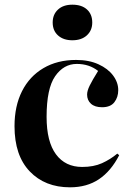

<svg xmlns="http://www.w3.org/2000/svg" viewBox="-20 -786 558 820"><path d="M279 14Q172 14 107 -54Q42 -122 42 -247Q42 -333 74 -396.5Q106 -460 165.5 -495Q225 -530 305 -530Q360 -530 400.5 -511.5Q441 -493 463 -463.5Q485 -434 485 -401Q485 -371 468.5 -349.5Q452 -328 416 -328Q385 -328 368.5 -343Q352 -358 352 -382Q352 -398 363 -420.5Q374 -443 399 -483Q361 -513 308 -513Q252 -513 215.5 -460.5Q179 -408 179 -287Q179 -181 219 -127Q259 -73 331 -73Q380 -73 415.5 -89Q451 -105 481 -130L489 -123Q454 -55 402.5 -20.5Q351 14 279 14ZM289 -614Q251 -614 228 -634.5Q205 -655 205 -690Q205 -724 227.5 -745Q250 -766 289 -766Q329 -766 351.5 -745.5Q374 -725 374 -690Q374 -656 351 -635Q328 -614 289 -614Z"/></svg>

Font: Literata 72pt SemiBold
Style: Regular
Weight: 600
Designer: Latin by Veronika Burian and Jose Scaglione. Greek by Irene Vlachou. Cyrillic by Vera Evstafieva.
Foundry: TypeTogether
Version: Version 3.002